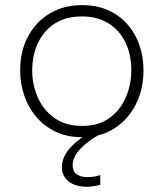

<svg xmlns="http://www.w3.org/2000/svg" viewBox="-20 -525 637 748"><path d="M300 9.5Q242.5 9.5 197.8 -11.5Q153 -32.5 122 -68.8Q91 -105 74.8 -152.2Q58.5 -199.5 58.5 -251Q58.5 -325 88.8 -382.2Q119 -439.5 173.2 -472.2Q227.5 -505 299.5 -505Q355.5 -505 399.5 -486Q443.5 -467 474.8 -432.2Q506 -397.5 522.5 -351.2Q539 -305 539 -251Q539 -178 509.5 -119Q480 -60 426.2 -25.2Q372.5 9.5 300 9.5ZM300 -34.5Q364.5 -34.5 406.8 -65.5Q449 -96.5 470.2 -146Q491.5 -195.5 491.5 -251Q491.5 -313.5 468.2 -360.8Q445 -408 402 -434.5Q359 -461 300 -461Q236.5 -461 193.2 -433Q150 -405 127.8 -357.2Q105.5 -309.5 105.5 -251Q105.5 -195.5 127 -146Q148.5 -96.5 191.8 -65.5Q235 -34.5 300 -34.5ZM316.5 202.5Q287 202.5 265.8 193Q244.5 183.5 232.8 166.5Q221 149.5 221 126Q221 103 232.5 80.8Q244 58.5 267.8 36.2Q291.5 14 328.5 -8V-19.5L353 -21L366.5 0Q324.5 22 293.8 54.2Q263 86.5 263 118.5Q263 142 278.5 153.5Q294 165 320 165Q337.5 165 350.2 162.5Q363 160 370.5 157V195Q359.5 198 345 200.2Q330.5 202.5 316.5 202.5Z"/></svg>

Font: Commissioner Thin ExtraLight
Style: Regular
Weight: 250
Version: Version 1.000